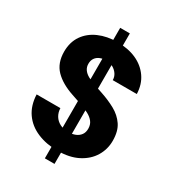

<svg xmlns="http://www.w3.org/2000/svg" viewBox="-206 -912 1021 1120"><g transform="rotate(30 304.0 -352.5)"><path d="M271 87V-792H336V87ZM312 12Q237 12 176.5 -13.5Q116 -39 81 -89Q46 -139 43 -212H203Q204 -183 217.5 -161Q231 -139 255 -126.5Q279 -114 311 -114Q339 -114 359.5 -122.5Q380 -131 392 -147.5Q404 -164 404 -189Q404 -216 390 -234.5Q376 -253 351 -266.5Q326 -280 294.5 -291Q263 -302 227 -314Q146 -341 101.5 -386.5Q57 -432 57 -509Q57 -573 88.5 -618.5Q120 -664 175 -688Q230 -712 299 -712Q372 -712 426.5 -687.5Q481 -663 513.5 -616.5Q546 -570 548 -506H386Q386 -528 374 -546Q362 -564 342.5 -575Q323 -586 298 -586Q275 -587 256 -579.5Q237 -572 226 -556.5Q215 -541 215 -518Q215 -496 226.5 -479.5Q238 -463 258.5 -451.5Q279 -440 306.5 -430Q334 -420 366 -410Q420 -392 464.5 -367.5Q509 -343 536 -303.5Q563 -264 563 -199Q563 -142 534 -94Q505 -46 449 -17Q393 12 312 12Z"/></g></svg>

Font: DM Sans 20pt Black
Style: Regular
Weight: 900
Version: Version 4.004;gftools[0.9.30]